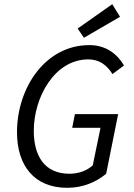

<svg xmlns="http://www.w3.org/2000/svg" viewBox="-20 -883 640 915"><path d="M300 12C375 12 438 -15 486 -55L543 -339H337L324 -274H459L422 -95C397 -72 358 -55 311 -55C189 -55 141 -144 141 -260C141 -419 240 -600 401 -600C454 -600 490 -572 516 -530L571 -571C538 -627 484 -668 406 -668C194 -668 61 -462 61 -253C61 -93 144 12 300 12ZM380 -703 552 -803 515 -863 350 -747 380 -703Z"/></svg>

Font: Source Code Variable
Style: Italic
Weight: 400
Italic angle: -11°
Monospace: yes
Designer: Paul D. Hunt, Teo Tuominen
Foundry: Adobe Systems Incorporated
Version: Version 1.005;PS 1.0;hotconv 16.6.54;makeotf.lib2.5.65590